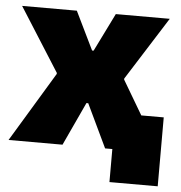

<svg xmlns="http://www.w3.org/2000/svg" viewBox="-49 -567 697 741"><g transform="rotate(5 299.5 -196.0)"><path d="M0 0H209L287 -168H294L374 0H402V128H589V-139H502L424 -271V-275L579 -520H370L297 -372H291L219 -520H7L163 -274V-270Z"/></g></svg>

Font: Fixel Text Black
Style: Regular
Weight: 900
Width: 4
Designer: AlfaBravo + MacPaw
Foundry: Kyrylo Tkachov, Marchela Mozhyna, Serhii Makarenko, Maria Weinstein, Zakhar Kryvoshyya
Version: Version 1.211